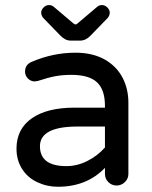

<svg xmlns="http://www.w3.org/2000/svg" viewBox="-20 -713 589 744"><path d="M213.9 -575.2 147.5 -643.6Q139.6 -653.3 139.6 -664.1Q139.6 -674.8 148.9 -684.1Q158.2 -693.4 169.9 -693.4Q180.7 -693.4 188.5 -686.5L264.6 -622.1Q270.5 -618.2 272.5 -618.2Q276.4 -618.2 280.3 -622.1L356.4 -686.5Q364.3 -693.4 375 -693.4Q386.7 -693.4 396 -684.1Q405.3 -674.8 405.3 -664.1Q405.3 -653.3 397.5 -643.6L331.1 -575.2Q312.5 -555.7 291 -555.7H253.9Q232.4 -555.7 213.9 -575.2ZM125 -6.8Q86.9 -24.4 65.4 -58.6Q43.9 -92.8 43.9 -136.7Q43.9 -212.9 103 -254.4Q162.1 -295.9 269.5 -295.9H386.7V-302.7Q386.7 -365.2 356 -394Q325.2 -422.9 256.8 -422.9Q221.7 -422.9 193.4 -417.5Q165 -412.1 127 -399.4L114.3 -397.5Q99.6 -397.5 88.4 -408.7Q77.1 -419.9 77.1 -435.5Q77.1 -462.9 103.5 -473.6Q185.5 -508.8 272.5 -508.8Q339.8 -508.8 387.7 -481.4Q432.6 -455.1 455.1 -411.6Q477.5 -368.2 477.5 -315.4V-39.1Q477.5 -20.5 463.9 -7.3Q450.2 5.9 431.6 5.9Q413.1 5.9 399.9 -7.3Q386.7 -20.5 386.7 -39.1V-62.5Q316.4 10.7 204.1 10.7Q162.1 10.7 125 -6.8ZM386.7 -141.6V-222.7H281.2Q134.8 -222.7 134.8 -146.5Q134.8 -69.3 237.3 -69.3Q279.3 -69.3 318.8 -89.4Q358.4 -109.4 386.7 -141.6Z"/></svg>

Font: KTXP_ComRound
Style: Medium
Weight: 500
Version: Version 1.01;May 16, 2022;FontCreator 13.0.0.2683 64-bit